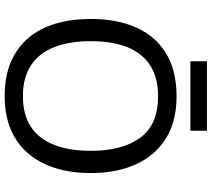

<svg xmlns="http://www.w3.org/2000/svg" viewBox="-62 -833 905 821"><g transform="rotate(90 390.5 -422.5)"><path d="M720 -358Q720 -275 699 -207.5Q678 -140 636.5 -91Q595 -42 533.5 -16Q472 10 391 10Q307 10 245 -16.5Q183 -43 142 -91.5Q101 -140 81 -208Q61 -276 61 -359Q61 -469 97 -551Q133 -633 206.5 -679Q280 -725 392 -725Q499 -725 572 -679.5Q645 -634 682.5 -551.5Q720 -469 720 -358ZM156 -358Q156 -268 181 -203Q206 -138 258.5 -103Q311 -68 391 -68Q472 -68 523.5 -103Q575 -138 600 -203Q625 -268 625 -358Q625 -493 569 -569.5Q513 -646 392 -646Q311 -646 258.5 -611.5Q206 -577 181 -512.5Q156 -448 156 -358ZM539 -855V-784H242V-855Z"/></g></svg>

Font: Noto Sans Lao Looped
Style: Regular
Weight: 400
Designer: Mark Frömberg, Ben Mitchell
Foundry: The Fontpad Ltd
Version: Version 1.001